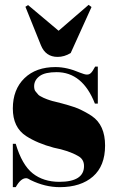

<svg xmlns="http://www.w3.org/2000/svg" viewBox="-20 -763 474 793"><path d="M45 10C45 10 45 10 45 10C59 -15 73 -27 88 -27C88 -27 88 -27 88 -27C93 -27 99 -24 107 -19C107 -19 107 -19 107 -19C146 0 186 10 227 10C227 10 227 10 227 10C285 10 331 -5 364 -34C397 -63 414 -105 414 -162C414 -218 396 -259 359 -284C359 -284 359 -284 359 -284C341 -296 322 -306 302 -315C282 -323 249 -333 204 -344C204 -344 204 -344 204 -344C200 -345 194 -346 186 -349C177 -352 171 -354 167 -356C163 -357 158 -360 152 -363C146 -366 142 -368 139 -371C136 -374 133 -378 128 -384C123 -389 121 -397 121 -407C121 -407 121 -407 121 -407C121 -424 129 -438 144 -449C159 -460 183 -465 214 -465C214 -465 214 -465 214 -465C285 -465 338 -422 372 -335C372 -335 384 -335 384 -335C384 -335 384 -488 384 -488C384 -488 373 -488 373 -488C373 -488 373 -488 373 -488C366 -475 361 -467 356 -462C351 -457 346 -455 339 -455C332 -455 323 -458 310 -463C310 -463 310 -463 310 -463C275 -478 242 -486 209 -486C209 -486 209 -486 209 -486C156 -486 113 -471 81 -440C49 -409 33 -367 33 -315C33 -263 51 -225 88 -201C88 -201 88 -201 88 -201C119 -181 157 -165 202 -153C202 -153 202 -153 202 -153C243 -145 276 -134 302 -119C302 -119 302 -119 302 -119C319 -110 327 -96 327 -77C327 -77 327 -77 327 -77C327 -34 293 -12 225 -12C225 -12 225 -12 225 -12C181 -12 144 -24 115 -47C86 -70 62 -111 45 -169C45 -169 33 -169 33 -169C33 -169 33 10 33 10C33 10 45 10 45 10ZM346 -743C346 -743 222 -636 222 -636C222 -636 96 -742 96 -742C96 -742 85 -735 85 -735C85 -735 149 -576 149 -576C149 -576 149 -576 149 -576C162 -544 185 -528 218 -528C218 -528 218 -528 218 -528C236 -528 254 -533 272 -544C272 -544 358 -734 358 -734C358 -734 346 -743 346 -743Z"/></svg>

Font: Abril Fatface Utterance
Style: Regular
Weight: 500
Designer: Veronika Burian, Jos Scaglione
Foundry: TypeTogether
Version: ""